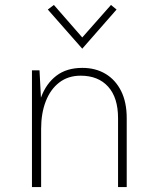

<svg xmlns="http://www.w3.org/2000/svg" viewBox="-20 -755 624 775"><path d="M456.5 0V-278Q456.5 -361 416.5 -405.2Q376.5 -449.5 305.5 -449.5Q255 -449.5 219.2 -422Q183.5 -394.5 164.8 -346.2Q146 -298 146 -235H125.5Q125.5 -307.5 146 -362.8Q166.5 -418 207.8 -449.5Q249 -481 312.5 -481Q365.5 -481 405.8 -457Q446 -433 468.8 -387.8Q491.5 -342.5 491.5 -278V0ZM109 0V-471H139.5L146 -346.5V0ZM312 -558.5 173 -716.5 197.5 -735 318 -597H306L428 -735L450.5 -716.5Z"/></svg>

Font: Karla ExtraLight
Style: Regular
Weight: 250
Designer: Jonathan Pinhorn
Version: Version 2.004;gftools[0.9.33]